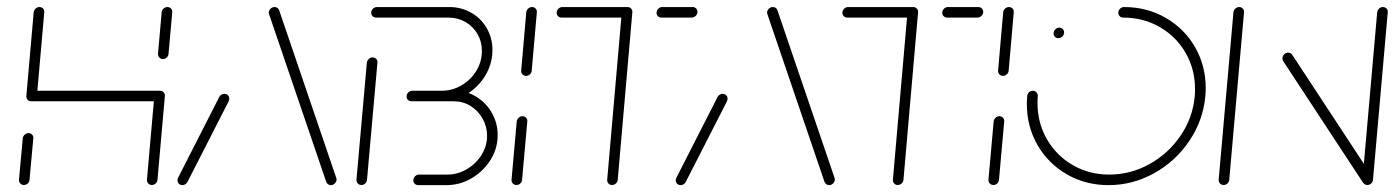

<svg xmlns="http://www.w3.org/2000/svg" viewBox="-20 -539 4060 559"><path d="M49.6 -0.4Q43.3 -0.4 39.1 -4.8Q34.8 -9.3 35.2 -15.6L46.3 -136.3Q47 -142.6 51.9 -147Q56.7 -151.5 63 -151.5Q69.3 -151.5 73.5 -147Q77.8 -142.6 77 -136.3L65.9 -15.6Q65.6 -9.3 60.7 -4.8Q55.9 -0.4 49.6 -0.4ZM94.8 -518.5Q101.1 -518.5 105.4 -514.1Q109.6 -509.6 108.9 -503.3L87.4 -259.3Q87 -253 82 -248.5Q77 -244.1 70.7 -244.1Q64.4 -244.1 60.4 -248.5Q56.3 -253 56.7 -259.3L78.1 -503.3Q78.9 -509.6 83.7 -514.1Q88.5 -518.5 94.8 -518.5ZM443.3 -244.1H70.7L73.3 -274.8H445.9ZM445.9 -274.8Q452.2 -274.8 456.5 -270.2Q460.7 -265.6 460 -259.3L438.5 -15.6Q438.1 -9.3 433.3 -4.8Q428.5 -0.4 422.2 -0.4Q415.9 -0.4 411.7 -4.8Q407.4 -9.3 407.8 -15.6L429.3 -259.3Q430 -265.6 434.8 -270.2Q439.6 -274.8 445.9 -274.8ZM454.4 -367Q448.1 -367 443.9 -371.7Q439.6 -376.3 440 -382.6L450.7 -503.3Q451.5 -509.6 456.3 -514.1Q461.1 -518.5 467.4 -518.5Q473.7 -518.5 478 -514.1Q482.2 -509.6 481.5 -503.3L470.7 -382.6Q470.4 -376.3 465.6 -371.7Q460.7 -367 454.4 -367Z M510.7 0Q504.8 0 500.7 -4.1Q496.7 -8.1 496.7 -14.1Q496.7 -17.8 498.5 -21.5L618.5 -257Q620.7 -261.1 624.8 -263.5Q628.9 -265.9 633.3 -265.9Q639.6 -265.9 643.9 -261.3Q648.1 -256.7 647.4 -250.4Q647.4 -248.1 645.9 -244.4L525.6 -8.9Q523.3 -4.8 519.3 -2.4Q515.2 0 510.7 0ZM960 -15.6Q959.3 -9.3 954.4 -4.6Q949.6 0 943.3 0Q938.9 0 935.4 -2.4Q931.9 -4.8 930 -8.9L764.4 -494.8Q762.6 -500 762.6 -503.3Q763.3 -509.6 768.1 -514.1Q773 -518.5 779.3 -518.5Q784.1 -518.5 787.6 -516.1Q791.1 -513.7 792.6 -509.6L958.1 -23.7Q960 -19.6 960 -15.6Z M1032.2 -0.4Q1025.9 -0.4 1021.7 -4.8Q1017.4 -9.3 1017.8 -15.6L1048.1 -356.7Q1048.9 -363 1053.7 -367.4Q1058.5 -371.9 1064.8 -371.9Q1071.1 -371.9 1075.4 -367.4Q1079.6 -363 1078.9 -356.7L1048.5 -15.6Q1048.1 -9.3 1043.3 -4.8Q1038.5 -0.4 1032.2 -0.4ZM1236.7 -274.8H1303.3Q1338.5 -274.8 1367.2 -257Q1395.9 -239.3 1412.4 -209.6Q1428.9 -180 1428.9 -146.3Q1428.9 -138.5 1428.5 -134.4Q1425.6 -98.5 1404.3 -67.6Q1383 -36.7 1350 -18.3Q1317 0 1279.6 0H1197.4Q1191.5 0 1187.4 -4.1Q1183.3 -8.1 1183.3 -14.1Q1183.3 -20.7 1188.3 -25.7Q1193.3 -30.7 1200 -30.7H1282.2Q1312.6 -30.7 1339.3 -46.5Q1365.9 -62.2 1382 -88.1Q1398.1 -114.1 1398.1 -143.7Q1398.1 -170 1385.4 -193.1Q1372.6 -216.3 1350.4 -230.2Q1328.1 -244.1 1301.1 -244.1H1234.4ZM1163.7 -257.8Q1163.7 -264.8 1168.7 -269.8Q1173.7 -274.8 1180.4 -274.8H1266.3Q1296.7 -274.8 1323.7 -290.6Q1350.7 -306.3 1366.9 -333Q1383 -359.6 1383 -390.7Q1383 -417.8 1370.2 -440Q1357.4 -462.2 1335 -475Q1312.6 -487.8 1285.2 -487.8H1074.8Q1068.9 -487.8 1064.8 -491.9Q1060.7 -495.9 1060.7 -501.9Q1060.7 -508.5 1065.7 -513.5Q1070.7 -518.5 1077.4 -518.5H1287.8Q1323 -518.5 1351.9 -502Q1380.7 -485.6 1397.2 -456.9Q1413.7 -428.1 1413.7 -393.7Q1413.7 -385.6 1413.3 -381.5Q1410 -344.1 1388.7 -312.4Q1367.4 -280.7 1334.3 -262.4Q1301.1 -244.1 1264.1 -244.1H1177.8Q1171.9 -244.1 1167.8 -248Q1163.7 -251.9 1163.7 -257.8Z M1483.7 -0.4Q1477.4 -0.4 1473.1 -4.8Q1468.9 -9.3 1469.3 -15.6L1484.4 -185.2Q1485.2 -191.5 1490 -196.1Q1494.8 -200.7 1501.1 -200.7Q1507.4 -200.7 1511.7 -196.1Q1515.9 -191.5 1515.2 -185.2L1500 -15.6Q1499.6 -9.3 1494.8 -4.8Q1490 -0.4 1483.7 -0.4ZM1511.5 -318.1Q1505.2 -318.1 1501.1 -322.6Q1497 -327 1497.4 -333.3L1512.2 -503.3Q1513 -509.6 1517.8 -514.1Q1522.6 -518.5 1528.9 -518.5Q1535.2 -518.5 1539.4 -514.1Q1543.7 -509.6 1543 -503.3L1528.1 -333.3Q1527.8 -327 1522.8 -322.6Q1517.8 -318.1 1511.5 -318.1Z M1821.1 -504.1 1778.5 -15.6Q1778.1 -9.3 1773.1 -4.8Q1768.1 -0.4 1761.9 -0.4Q1755.6 -0.4 1751.5 -4.8Q1747.4 -9.3 1747.8 -15.6L1790.4 -504.1ZM1600.7 -501.9Q1600.7 -508.5 1605.7 -513.5Q1610.7 -518.5 1617.4 -518.5H1807Q1813 -518.5 1817 -514.4Q1821.1 -510.4 1821.1 -504.4Q1821.1 -497.8 1815.9 -492.8Q1810.7 -487.8 1804.4 -487.8H1614.8Q1608.9 -487.8 1604.8 -491.9Q1600.7 -495.9 1600.7 -501.9ZM1891.5 -501.9Q1891.5 -508.5 1896.5 -513.5Q1901.5 -518.5 1908.1 -518.5H1996.7Q2002.6 -518.5 2006.7 -514.4Q2010.7 -510.4 2010.7 -504.4Q2010.7 -497.8 2005.6 -492.8Q2000.4 -487.8 1994.1 -487.8H1905.6Q1899.6 -487.8 1895.6 -491.9Q1891.5 -495.9 1891.5 -501.9Z M1961.5 0Q1955.6 0 1951.5 -4.1Q1947.4 -8.1 1947.4 -14.1Q1947.4 -17.8 1949.3 -21.5L2069.3 -257Q2071.5 -261.1 2075.6 -263.5Q2079.6 -265.9 2084.1 -265.9Q2090.4 -265.9 2094.6 -261.3Q2098.9 -256.7 2098.1 -250.4Q2098.1 -248.1 2096.7 -244.4L1976.3 -8.9Q1974.1 -4.8 1970 -2.4Q1965.9 0 1961.5 0ZM2410.7 -15.6Q2410 -9.3 2405.2 -4.6Q2400.4 0 2394.1 0Q2389.6 0 2386.1 -2.4Q2382.6 -4.8 2380.7 -8.9L2215.2 -494.8Q2213.3 -500 2213.3 -503.3Q2214.1 -509.6 2218.9 -514.1Q2223.7 -518.5 2230 -518.5Q2234.8 -518.5 2238.3 -516.1Q2241.9 -513.7 2243.3 -509.6L2408.9 -23.7Q2410.7 -19.6 2410.7 -15.6Z M2653 -504.1 2610.4 -15.6Q2610 -9.3 2605 -4.8Q2600 -0.4 2593.7 -0.4Q2587.4 -0.4 2583.3 -4.8Q2579.3 -9.3 2579.6 -15.6L2622.2 -504.1ZM2432.6 -501.9Q2432.6 -508.5 2437.6 -513.5Q2442.6 -518.5 2449.3 -518.5H2638.9Q2644.8 -518.5 2648.9 -514.4Q2653 -510.4 2653 -504.4Q2653 -497.8 2647.8 -492.8Q2642.6 -487.8 2636.3 -487.8H2446.7Q2440.7 -487.8 2436.7 -491.9Q2432.6 -495.9 2432.6 -501.9ZM2723.3 -501.9Q2723.3 -508.5 2728.3 -513.5Q2733.3 -518.5 2740 -518.5H2828.5Q2834.4 -518.5 2838.5 -514.4Q2842.6 -510.4 2842.6 -504.4Q2842.6 -497.8 2837.4 -492.8Q2832.2 -487.8 2825.9 -487.8H2737.4Q2731.5 -487.8 2727.4 -491.9Q2723.3 -495.9 2723.3 -501.9Z M2872.2 -0.4Q2865.9 -0.4 2861.7 -4.8Q2857.4 -9.3 2857.8 -15.6L2873 -185.2Q2873.7 -191.5 2878.5 -196.1Q2883.3 -200.7 2889.6 -200.7Q2895.9 -200.7 2900.2 -196.1Q2904.4 -191.5 2903.7 -185.2L2888.5 -15.6Q2888.1 -9.3 2883.3 -4.8Q2878.5 -0.4 2872.2 -0.4ZM2900 -318.1Q2893.7 -318.1 2889.6 -322.6Q2885.6 -327 2885.9 -333.3L2900.7 -503.3Q2901.5 -509.6 2906.3 -514.1Q2911.1 -518.5 2917.4 -518.5Q2923.7 -518.5 2928 -514.1Q2932.2 -509.6 2931.5 -503.3L2916.7 -333.3Q2916.3 -327 2911.3 -322.6Q2906.3 -318.1 2900 -318.1Z M3047.4 -441.5Q3047.4 -448.5 3052.4 -453.5Q3057.4 -458.5 3064.1 -458.5Q3070 -458.5 3074.1 -454.4Q3078.1 -450.4 3078.1 -444.4Q3078.1 -437.8 3073 -432.8Q3067.8 -427.8 3061.1 -427.8Q3055.2 -427.8 3051.3 -431.7Q3047.4 -435.6 3047.4 -441.5ZM3235.9 -501.9Q3235.9 -508.5 3240.9 -513.5Q3245.9 -518.5 3252.6 -518.5Q3319.3 -518.5 3373.7 -487.2Q3428.1 -455.9 3459.3 -401.9Q3490.4 -347.8 3490.4 -282.2Q3490.4 -271.1 3489.3 -259.3Q3483 -188.9 3443 -129.3Q3403 -69.6 3340.4 -34.8Q3277.8 0 3207.4 0Q3140.7 0 3086.3 -31.3Q3031.9 -62.6 3000.7 -116.7Q2969.6 -170.7 2969.6 -236.3Q2969.6 -247.8 2970.7 -259.3Q2971.1 -265.6 2975.9 -270.2Q2980.7 -274.8 2987 -274.8Q2993.3 -274.8 2997.6 -270.2Q3001.9 -265.6 3001.5 -259.3Q3000.7 -252.2 3000.7 -238.9Q3000.7 -181.1 3028.1 -133.5Q3055.6 -85.9 3103.3 -58.3Q3151.1 -30.7 3209.6 -30.7Q3271.9 -30.7 3327 -61.5Q3382.2 -92.2 3417.6 -144.6Q3453 -197 3458.5 -259.3Q3459.3 -265.9 3459.3 -279.6Q3459.3 -337.4 3431.9 -385Q3404.4 -432.6 3356.7 -460.2Q3308.9 -487.8 3250 -487.8Q3244.1 -487.8 3240 -491.9Q3235.9 -495.9 3235.9 -501.9Z M3542.6 -0.4Q3536.3 -0.4 3532 -4.8Q3527.8 -9.3 3528.1 -15.6L3571.1 -503.3Q3571.9 -509.6 3576.7 -514.1Q3581.5 -518.5 3587.8 -518.5Q3594.1 -518.5 3598.3 -514.1Q3602.6 -509.6 3601.9 -503.3L3558.9 -15.6Q3558.5 -9.3 3553.7 -4.8Q3548.9 -0.4 3542.6 -0.4ZM3713.7 -368.9Q3713.7 -375.9 3718.9 -380.9Q3724.1 -385.9 3730.4 -385.9Q3737.8 -385.9 3742.2 -379.6L3975.6 -24.4L3949.3 -5.9L3715.9 -361.1Q3713.7 -365.6 3713.7 -368.9ZM3961.1 -0.4Q3954.8 -0.4 3950.6 -4.8Q3946.3 -9.3 3946.7 -15.6L3989.6 -503.3Q3990.4 -509.6 3995.2 -514.1Q4000 -518.5 4006.3 -518.5Q4012.6 -518.5 4016.9 -514.1Q4021.1 -509.6 4020.4 -503.3L3977.4 -15.6Q3977 -9.3 3972.2 -4.8Q3967.4 -0.4 3961.1 -0.4Z"/></svg>

Font: 26F Galaxy Sans Ultra Light
Style: Italic
Weight: 200
Italic angle: -5°
Designer: C₂₉H₂₅N₃O₅
Version: Version 1.200